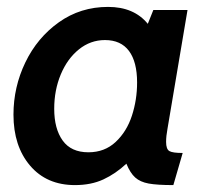

<svg xmlns="http://www.w3.org/2000/svg" viewBox="-20 -526 611 556"><path d="M19 -194Q19 -274 53.5 -345.5Q88 -417 150.5 -461.5Q213 -506 293 -506Q368 -506 408 -457L424 -497H523L465 -153Q461 -132 461 -115Q461 -94 470.5 -88.5Q480 -83 509 -83L482 10Q435 10 410.5 5.5Q386 1 371.5 -12Q357 -25 346 -52Q315 -23 279.5 -6.5Q244 10 197 10Q115 10 67 -46.5Q19 -103 19 -194ZM377 -287Q377 -347 353.5 -378.5Q330 -410 284 -410Q242 -410 208.5 -383Q175 -356 156 -310.5Q137 -265 137 -211Q137 -153 161.5 -119Q186 -85 236 -85Q283 -85 315 -115Q347 -145 362 -191Q377 -237 377 -287Z"/></svg>

Font: Cabin SemiBold
Style: Italic
Weight: 600
Italic angle: -7°
Designer: Pablo Impallari
Foundry: Pablo Impallari. http://www.impallari.com Igino Marini. http://www.ikern.com
Version: Version 2.200